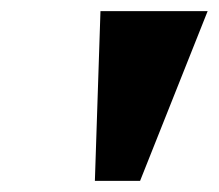

<svg xmlns="http://www.w3.org/2000/svg" viewBox="-20 -734 392 344"><path d="M150 -410 160 -714H352L231 -410Z"/></svg>

Font: Noto Serif Black
Style: Italic
Weight: 900
Italic angle: -12°
Designer: Monotype Design Team
Foundry: Monotype Imaging Inc.
Version: Version 2.013